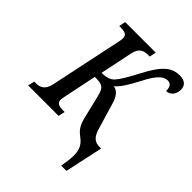

<svg xmlns="http://www.w3.org/2000/svg" viewBox="-274 -860 1209 1209"><g transform="rotate(45 331.0 -255.0)"><path d="M485 210H532L587 -44H572C525 -44 503 -70 487 -128L437 -296C423 -345 400 -373 366 -378C394 -400 421 -441 467 -528C514 -621 549 -644 582 -644C613 -644 621 -616 620 -589C655 -590 681 -619 681 -662C681 -697 658 -720 613 -720C543 -720 494 -682 429 -557C389 -481 362 -435 342 -414C324 -394 299 -383 252 -383L297 -600C309 -661 344 -670 383 -670H394L403 -714H131L122 -670H133C169 -670 194 -664 194 -633C194 -626 192 -612 190 -602L87 -114C73 -53 39 -44 2 -44H-9L-19 0H252L262 -44H251C215 -44 189 -50 189 -81C189 -88 192 -102 194 -113L240 -335C307 -335 323 -326 338 -267L379 -98C393 -47 412 -25 444 -1C507 44 504 106 485 210Z"/></g></svg>

Font: Noto Serif Condensed Medium
Style: Italic
Weight: 500
Width: 3
Italic angle: -12°
Designer: Monotype Design Team
Foundry: Monotype Imaging Inc.
Version: Version 2.013